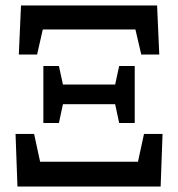

<svg xmlns="http://www.w3.org/2000/svg" viewBox="-20 -684 653 704"><path d="M44 0 37 -193H105L144 -13L90 -91H524L469 -13L508 -193H576L569 0ZM139 -233V-442H196L216 -350V-326L196 -233ZM173 -302V-374H440V-302ZM417 -233 397 -326V-350L417 -442H474V-233ZM49 -484 57 -664H556L564 -484H498L459 -651L512 -576H101L154 -651L116 -484Z"/></svg>

Font: Source Serif 4 SemiBold
Style: Regular
Weight: 600
Designer: Frank Grießhammer
Foundry: Adobe Systems Incorporated
Version: Version 4.004;hotconv 1.0.116;makeotfexe 2.5.65601